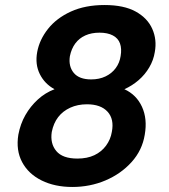

<svg xmlns="http://www.w3.org/2000/svg" viewBox="-20 -732 673 764"><path d="M268 12Q198 12 145.5 -14Q93 -40 68 -87Q43 -134 53 -196Q61 -239 81 -274Q101 -309 130.5 -336Q160 -363 197 -377Q158 -398 138.5 -437Q119 -476 128 -525Q137 -574 171 -617Q205 -660 262 -686Q319 -712 396 -712Q473 -712 520 -686Q567 -660 586 -617Q605 -574 596 -525Q591 -493 574 -464Q557 -435 531.5 -413Q506 -391 475 -377Q523 -355 545 -307Q567 -259 556 -196Q546 -134 503.5 -87Q461 -40 399.5 -14Q338 12 268 12ZM288 -101Q327 -101 355.5 -114.5Q384 -128 402 -152.5Q420 -177 425 -207Q435 -258 408 -287.5Q381 -317 326 -317Q289 -317 259.5 -303.5Q230 -290 211.5 -266Q193 -242 186 -207Q179 -161 204 -131Q229 -101 288 -101ZM343 -416Q375 -416 400 -428Q425 -440 440.5 -461Q456 -482 460 -509Q465 -538 457.5 -559Q450 -580 429 -591Q408 -602 376 -602Q344 -602 319.5 -591Q295 -580 279.5 -559Q264 -538 258 -508Q252 -468 273.5 -442Q295 -416 343 -416Z"/></svg>

Font: DM Sans 9pt
Style: Bold Italic
Weight: 700
Italic angle: -10°
Version: Version 4.004;gftools[0.9.30]